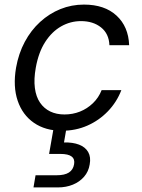

<svg xmlns="http://www.w3.org/2000/svg" viewBox="-20 -558 617 837"><path d="M250 12Q178 12 128 -22.5Q78 -57 57 -119Q36 -181 50 -263Q61 -325 88 -375.5Q115 -426 155 -462.5Q195 -499 243.5 -518.5Q292 -538 346 -538Q436 -538 488 -490Q540 -442 543 -361H457Q455 -411 420.5 -438.5Q386 -466 333 -466Q287 -466 246.5 -443Q206 -420 177 -375Q148 -330 136 -263Q127 -213 132 -174.5Q137 -136 154.5 -110.5Q172 -85 199 -72Q226 -59 261 -59Q297 -59 328.5 -71.5Q360 -84 385 -108Q410 -132 423 -165H509Q489 -113 450.5 -73Q412 -33 361 -10.5Q310 12 250 12ZM126 259 135 206H227Q262 206 280.5 194Q299 182 303 158Q307 136 292.5 124.5Q278 113 243 113H194L215 -7H271L259 63Q297 62 324.5 72.5Q352 83 364.5 105Q377 127 371 159Q366 190 346.5 212.5Q327 235 297.5 247Q268 259 233 259Z"/></svg>

Font: DM Sans 9pt
Style: Italic
Weight: 400
Italic angle: -10°
Designer: Colophon Foundry, Jonny Pinhorn
Foundry: Colophon Foundry
Version: Version 4.004